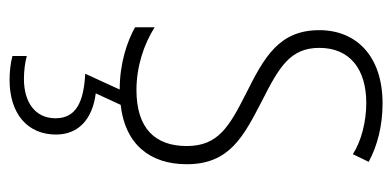

<svg xmlns="http://www.w3.org/2000/svg" viewBox="-229 -350 819 401"><g transform="rotate(90 180.5 -149.5)"><path d="M261 143C261 97 230 67 175 60L199 8C281 -1 323 -53 323 -130C323 -220 264 -249 191 -287C120 -323 80 -346 80 -407C80 -471 125 -505 195 -505C233 -505 274 -495 302 -477L318 -510C285 -528 243 -539 196 -539C97 -539 43 -484 43 -407C43 -323 99 -292 175 -254C244 -219 285 -196 285 -130C285 -64 248 -25 168 -25C120 -25 73 -40 37 -63V-22C66 -6 111 10 167 10L134 82C191 85 227 100 227 144C227 187 193 210 145 210C129 210 111 208 97 204V234C111 238 130 240 147 240C217 240 261 203 261 143Z"/></g></svg>

Font: Noto Sans Devanagari Condensed ExtraLight
Style: Regular
Weight: 200
Width: 3
Designer: Jelle Bosma - Monotype Design Team
Foundry: Monotype Imaging Inc.
Version: Version 2.004